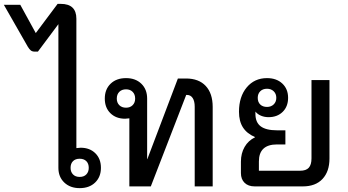

<svg xmlns="http://www.w3.org/2000/svg" viewBox="-109 -964 1798 993"><path d="M413 -96Q413 -49 383 -20Q353 9 303 9Q254 9 223.5 -20Q193 -49 193 -96V-839L87 -697H71Q58 -697 50.5 -703Q43 -709 35 -722L-89 -939H-4L76 -793L189 -944H205Q286 -944 286 -867V-198Q300 -200 308 -200Q355 -200 384 -171.5Q413 -143 413 -96ZM350 -96Q350 -118 337.5 -130.5Q325 -143 303 -143Q281 -143 268.5 -130.5Q256 -118 256 -96Q256 -75 268.5 -62Q281 -49 303 -49Q325 -49 337.5 -62Q350 -75 350 -96Z M991 -411V0H898V-412Q898 -441 887.5 -457Q877 -473 858 -473H854L671 0H560V-352Q546 -350 538 -350Q491 -350 462 -378.5Q433 -407 433 -454Q433 -502 463 -531Q493 -560 543 -560Q592 -560 622 -531Q652 -502 652 -454V-141H653L811 -558H853Q919 -558 955 -519.5Q991 -481 991 -411ZM543 -407Q564 -407 577 -420Q590 -433 590 -454Q590 -476 577 -489Q564 -502 543 -502Q521 -502 508 -489Q495 -476 495 -454Q495 -433 508 -420Q521 -407 543 -407Z M1595 -550V-144Q1595 -77 1559 -38.5Q1523 0 1457 0H1208Q1175 0 1156 -18.5Q1137 -37 1137 -69V-128Q1137 -171 1156 -204Q1175 -237 1210 -254V-255Q1168 -273 1147.5 -305Q1127 -337 1127 -386Q1127 -464 1167 -512Q1207 -560 1272 -560Q1321 -560 1351 -532Q1381 -504 1381 -458Q1381 -413 1353 -385.5Q1325 -358 1280 -358Q1259 -358 1241 -365.5Q1223 -373 1212 -387V-375Q1212 -331 1239.5 -310.5Q1267 -290 1324 -290H1367V-217H1324Q1230 -217 1230 -129V-81H1443Q1474 -81 1488 -96.5Q1502 -112 1502 -145V-550ZM1224 -458Q1224 -436 1237 -423.5Q1250 -411 1272 -411Q1293 -411 1306.5 -424Q1320 -437 1320 -458Q1320 -479 1306.5 -492Q1293 -505 1272 -505Q1250 -505 1237 -492Q1224 -479 1224 -458Z"/></svg>

Font: Bai Jamjuree Medium
Style: Regular
Weight: 500
Version: Version 1.000; ttfautohint (v1.6)